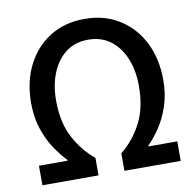

<svg xmlns="http://www.w3.org/2000/svg" viewBox="-82 -835 940 920"><g transform="rotate(-10 387.5 -375.0)"><path d="M51 0V-95H190V-99Q161 -129 132.5 -171.5Q104 -214 85 -270.5Q66 -327 66 -397Q66 -500 106 -579.5Q146 -659 218 -704.5Q290 -750 387 -750Q484 -750 556.5 -704.5Q629 -659 669 -579.5Q709 -500 709 -397Q709 -327 690 -270.5Q671 -214 642.5 -171.5Q614 -129 584 -99V-95H724V0H450V-85Q512 -135 550.5 -208.5Q589 -282 589 -388Q589 -463 565 -522Q541 -581 496 -615Q451 -649 387 -649Q324 -649 279 -615Q234 -581 210 -522Q186 -463 186 -388Q186 -282 224.5 -208.5Q263 -135 324 -85V0Z"/></g></svg>

Font: Source Han Sans SC Medium
Style: Regular
Weight: 500
Designer: Ryoko NISHIZUKA 西塚涼子 (kana, bopomofo & ideographs); Paul D. Hunt (Latin, Greek & Cyrillic); Sandoll Communications 산돌커뮤니
Foundry: Adobe
Version: Version 2.004;hotconv 1.0.118;makeotfexe 2.5.65603